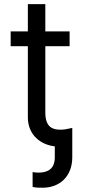

<svg xmlns="http://www.w3.org/2000/svg" viewBox="-20 -696 406 921"><path d="M313.9 -545.5H197.4V-676.1H113.6V-545.5H31.2V-474.4H113.6V-133.5C113.6 -46.5 177.6 -1.1 242.9 6V58.2C242.9 115.1 208.8 132.1 163.4 132.1C153.4 132.1 143.5 130.7 136.4 129.3V200.3C149.1 204.5 167.6 204.5 184.7 204.5C264.2 204.5 326.7 152 326.7 58.2V-82.4L293.3 -75.6C285.5 -74.6 277.7 -73.9 269.9 -73.9C233 -73.9 197.4 -85.2 197.4 -156.2V-474.4H313.9Z"/></svg>

Font: Margiela Sans
Style: Regular
Weight: 400
Designer: Stefan Endress, Andreas Faust
Version: Version 1.100;FEAKit 1.0